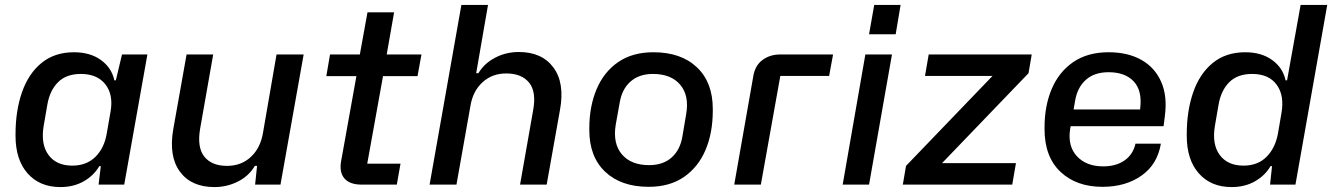

<svg xmlns="http://www.w3.org/2000/svg" viewBox="-20 -749 5410 779"><path d="M225 10Q141 10 92 -45.5Q43 -101 43 -198V-204Q43 -300 69.5 -375.5Q96 -451 149 -494Q202 -537 280 -537Q346 -537 389.5 -505.5Q433 -474 444 -423H450L475 -528H578L484 0H380L389 -75H383Q361 -37 320 -13.5Q279 10 225 10ZM273 -77Q331 -77 367 -112.5Q403 -148 413 -207L429 -299Q440 -366 407 -407.5Q374 -449 308 -449Q249 -449 215.5 -415.5Q182 -382 172 -324L157 -237Q145 -163 177 -120Q209 -77 273 -77Z M850 10Q756 10 710 -52.5Q664 -115 683 -225L737 -528H845L792 -227Q779 -151 809 -113.5Q839 -76 901 -76Q959 -76 998 -112.5Q1037 -149 1047 -210L1102 -528H1212L1118 0H1015L1023 -76H1014Q990 -35 945.5 -12.5Q901 10 850 10Z M1447 0Q1399 0 1377.5 -25Q1356 -50 1364 -95L1426 -440H1304L1319 -528H1440L1471 -699H1579L1549 -528H1690L1674 -440H1534L1470 -85H1605L1590 0Z M1723 0 1852 -729H1960L1912 -452H1921Q1945 -492 1989 -515Q2033 -538 2085 -538Q2179 -538 2225.5 -475Q2272 -412 2252 -303L2198 0H2090L2143 -301Q2157 -377 2126.5 -414Q2096 -451 2034 -451Q1977 -451 1938 -415.5Q1899 -380 1889 -321L1832 0Z M2612 9Q2500 9 2435.5 -52Q2371 -113 2371 -221V-228Q2371 -317 2400.5 -387Q2430 -457 2488 -497Q2546 -537 2631 -537Q2743 -537 2807.5 -476Q2872 -415 2872 -307V-300Q2872 -210 2842.5 -140.5Q2813 -71 2755 -31Q2697 9 2612 9ZM2614 -79Q2670 -79 2705 -110Q2740 -141 2749 -197L2764 -286Q2777 -361 2740 -405Q2703 -449 2629 -449Q2573 -449 2538 -418Q2503 -387 2494 -331L2478 -242Q2466 -167 2503 -123Q2540 -79 2614 -79Z M2959 0 3036 -438Q3043 -483 3073.5 -505.5Q3104 -528 3145 -528H3360L3344 -441H3146L3067 0Z M3399 0 3491 -528H3599L3506 0ZM3506 -610 3527 -729H3634L3614 -610Z M3643 0 3656 -76 4007 -441H3733L3748 -528H4166L4153 -452L3802 -87H4102L4087 0Z M4453 9Q4347 9 4282.5 -52Q4218 -113 4218 -225V-232Q4218 -320 4247.5 -389Q4277 -458 4335 -497.5Q4393 -537 4478 -537Q4556 -537 4611 -506Q4666 -475 4691.5 -416.5Q4717 -358 4706 -277L4701 -237H4324Q4323 -234 4323 -231.5Q4323 -229 4322 -226Q4311 -157 4349 -115.5Q4387 -74 4456 -74Q4508 -74 4542.5 -98Q4577 -122 4587 -166H4690Q4676 -82 4611.5 -36.5Q4547 9 4453 9ZM4342 -340 4336 -305H4606V-309Q4615 -381 4580 -418.5Q4545 -456 4478 -456Q4420 -456 4385.5 -425Q4351 -394 4342 -340Z M4977 10Q4893 10 4844 -45.5Q4795 -101 4795 -198V-204Q4795 -300 4821.5 -375.5Q4848 -451 4901 -494Q4954 -537 5032 -537Q5098 -537 5141.5 -505.5Q5185 -474 5196 -423H5202L5257 -729H5365L5236 0H5133L5141 -75H5135Q5113 -37 5072 -13.5Q5031 10 4977 10ZM5025 -77Q5083 -77 5118.5 -112.5Q5154 -148 5165 -207L5179 -289Q5192 -361 5160 -405Q5128 -449 5060 -449Q5001 -449 4967.5 -415.5Q4934 -382 4924 -324L4909 -237Q4897 -163 4929 -120Q4961 -77 5025 -77Z"/></svg>

Font: Hubot Sans Medium
Style: Italic
Weight: 500
Italic angle: -10°
Designer: Deni Anggara
Foundry: GitHub
Version: Version 1.001; ttfautohint (v1.8.4.7-5d5b);gftools[0.9.31]